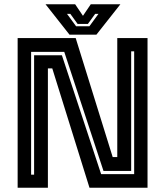

<svg xmlns="http://www.w3.org/2000/svg" viewBox="-20 -878 772 898"><path d="M125.5 -61H139.5V-619.5H269.5L453 -63.5H607.5V-638H593.5V-78.5H464L280.5 -635.5H125.5ZM62.5 0V-700H334L507 -143.5H528.5V-700H670V0H398.5L224.5 -558H204V0ZM305 -716 193 -858H331.5L368 -804L404.5 -858H543L431 -716ZM336 -755H398L440.5 -813H425L391 -766H343L309 -813H293.5Z"/></svg>

Font: Tourney
Style: Bold
Weight: 700
Designer: Tyler Finck
Foundry: Etcetera Type Co
Version: Version 1.015